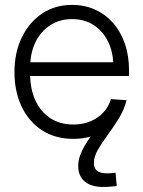

<svg xmlns="http://www.w3.org/2000/svg" viewBox="-20 -552 580 778"><path d="M276.9 10.7Q203.6 10.7 150.1 -24.2Q96.7 -59.1 67.6 -120.4Q38.6 -181.6 38.6 -259.8Q38.6 -338.9 68.4 -400.4Q98.1 -461.9 150.6 -497.1Q203.1 -532.2 272 -532.2Q322.3 -532.2 364.5 -513.4Q406.7 -494.6 437.7 -459.5Q468.8 -424.3 485.8 -375.2Q502.9 -326.2 502.9 -265.6V-244.1H74.2V-299.8H466.8L439.5 -281.2Q439.5 -338.4 418.5 -382.1Q397.5 -425.8 359.9 -450.2Q322.3 -474.6 272 -474.6Q221.2 -474.6 182.9 -449.5Q144.5 -424.3 123.3 -380.1Q102.1 -335.9 102.1 -277.8V-252Q102.1 -191.9 123.3 -145.5Q144.5 -99.1 183.8 -73.2Q223.1 -47.4 277.3 -47.4Q315.9 -47.4 346.9 -60.5Q377.9 -73.7 399.2 -96.9Q420.4 -120.1 429.7 -150.4L492.7 -146Q481.9 -100.1 451.4 -64.7Q420.9 -29.3 376.2 -9.3Q331.5 10.7 276.9 10.7ZM398.9 205.6Q349.1 205.6 323 183.3Q296.9 161.1 296.9 120.1Q296.9 99.6 304.2 78.9Q311.5 58.1 323.5 37.8Q335.4 17.6 349.9 -1.5Q364.3 -20.5 378.4 -38.1L492.7 -146Q483.4 -107.9 462.2 -73.2Q440.9 -38.6 417.2 -6.6Q393.6 25.4 377 54.2Q360.4 83 360.4 109.4Q360.4 127.9 372.3 139.2Q384.3 150.4 415.5 150.4Q423.8 150.4 432.6 149.7Q441.4 148.9 448.2 147.9L453.1 201.7Q440.9 203.1 427.2 204.3Q413.6 205.6 398.9 205.6Z"/></svg>

Font: Inter 28pt Light
Style: Regular
Weight: 300
Designer: Rasmus Andersson
Foundry: rsms
Version: Version 4.001;git-66647c0bb